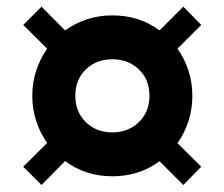

<svg xmlns="http://www.w3.org/2000/svg" viewBox="-20 -590 657 562"><path d="M101.5 -48.5 170.5 -118.5Q230.5 -74 309 -74Q387.5 -74 447 -118L516.5 -48.5L569 -102L499.5 -171Q520 -200 531.5 -235Q543 -270 543 -309.5Q543 -349 531.5 -384Q520 -419 499.5 -447.5L569 -517L516.5 -570.5L447 -501Q387.5 -545 309 -545Q269.5 -545 234.5 -533.5Q199.5 -522 170.5 -501L101.5 -570.5L48 -517L118 -447.5Q98 -419 86.2 -384Q74.5 -349 74.5 -309.5Q74.5 -270 86.2 -235Q98 -200 118 -171.5L48 -102ZM309 -202.5Q262 -202.5 231.2 -232.5Q200.5 -262.5 200.5 -309.5Q200.5 -357 231.2 -386.8Q262 -416.5 309 -416.5Q355.5 -416.5 386.5 -386.8Q417.5 -357 417.5 -309.5Q417.5 -262.5 386.5 -232.5Q355.5 -202.5 309 -202.5Z"/></svg>

Font: Spartan
Style: Bold
Weight: 700
Designer: Matt Bailey, Mirko Velimirovic
Foundry: Matt Bailey
Version: Version 1.003; ttfautohint (v1.8.3)